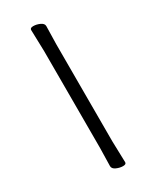

<svg xmlns="http://www.w3.org/2000/svg" viewBox="-186 -760 675 826"><g transform="rotate(-30 152.0 -347.5)"><path d="M118 -18 120 -107V-589L117 -695Q117 -705 133 -705Q149 -705 165.5 -697.5Q182 -690 182 -677L180 -588V-106L183 0Q183 10 167 10Q151 10 134.5 2.5Q118 -5 118 -18Z"/></g></svg>

Font: LXGW WenKai Lite Light
Style: Regular
Weight: 300
Designer: LXGW / Fontworks Inc.
Foundry: LXGW / Fontworks Inc.
Version: Version 1.511; March 25, 2025